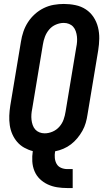

<svg xmlns="http://www.w3.org/2000/svg" viewBox="-20 -763 540 972"><path d="M321 189Q294 189 269 185Q244 181 221.5 170.5Q199 160 181.5 143Q164 126 154.5 103Q145 80 143.5 54Q142 28 146 2Q123 -4 102.5 -15.5Q82 -27 67 -44.5Q52 -62 42.5 -83.5Q33 -105 29.5 -129Q26 -153 27 -177.5Q28 -202 32 -228L86 -552Q90 -578 98.5 -603Q107 -628 121.5 -650.5Q136 -673 156.5 -691.5Q177 -710 201.5 -722Q226 -734 252 -738.5Q278 -743 303 -743Q333 -743 362 -737Q391 -731 414.5 -715.5Q438 -700 453.5 -676.5Q469 -653 476 -625Q483 -597 482.5 -567.5Q482 -538 477 -507L423 -183Q420 -162 414 -141Q408 -120 397 -100.5Q386 -81 371.5 -63.5Q357 -46 339.5 -32.5Q322 -19 301 -10Q280 -1 259 3Q256 20 257.5 36.5Q259 53 266.5 66.5Q274 80 289 86.5Q304 93 321 93H348V189ZM206 -88Q226 -88 246 -96.5Q266 -105 280.5 -121.5Q295 -138 302 -158Q309 -178 312 -198L366 -523Q369 -537 370 -551Q371 -565 369.5 -578.5Q368 -592 363.5 -605Q359 -618 350.5 -627.5Q342 -637 329.5 -642Q317 -647 303 -647Q283 -647 263 -638.5Q243 -630 229 -613.5Q215 -597 207.5 -577Q200 -557 197 -537L143 -212Q140 -198 139 -184Q138 -170 139.5 -156.5Q141 -143 145.5 -130Q150 -117 158.5 -107.5Q167 -98 179.5 -93Q192 -88 206 -88Z"/></svg>

Font: Iosevka Oblique
Style: Bold
Weight: 700
Italic angle: -9°
Monospace: yes
Designer: Belleve Invis
Foundry: Belleve Invis
Version: Version 32.5.0; ttfautohint (v1.8.4)